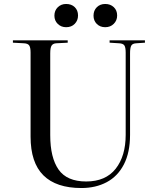

<svg xmlns="http://www.w3.org/2000/svg" viewBox="-20 -933 802 967"><path d="M390 14Q263 14 198.5 -50Q134 -114 134 -245V-668Q134 -693 127.5 -703.5Q121 -714 101 -715L45 -718V-730H321V-718L263 -715Q247 -714 240 -703.5Q233 -693 233 -664V-252Q233 -139 275 -79Q317 -19 414 -19Q512 -19 562.5 -83Q613 -147 613 -254V-668Q613 -694 606.5 -704Q600 -714 580 -715L532 -718V-730H710V-718L666 -715Q647 -714 641 -703Q635 -692 635 -664V-254Q635 -165 604 -105Q573 -45 517.5 -15.5Q462 14 390 14ZM510 -796Q484 -796 467.5 -812.5Q451 -829 451 -854Q451 -880 467.5 -896.5Q484 -913 510 -913Q536 -913 553 -897Q570 -881 570 -855Q570 -830 553 -813Q536 -796 510 -796ZM313 -796Q288 -796 271 -812.5Q254 -829 254 -854Q254 -880 271 -896.5Q288 -913 313 -913Q340 -913 356.5 -897Q373 -881 373 -855Q373 -830 356.5 -813Q340 -796 313 -796Z"/></svg>

Font: Literata 72pt
Style: Regular
Weight: 400
Designer: Latin by Veronika Burian and Jose Scaglione. Greek by Irene Vlachou. Cyrillic by Vera Evstafieva.
Foundry: TypeTogether
Version: Version 3.002